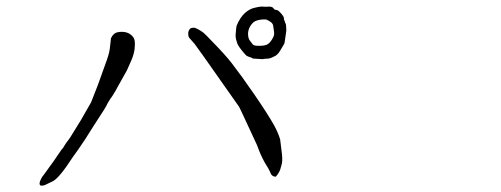

<svg xmlns="http://www.w3.org/2000/svg" viewBox="-20 -633 1540 590"><path d="M794.9 -573.2Q790 -573.2 788.1 -573.2Q768.6 -572.3 758.8 -564.5Q742.2 -548.8 742.2 -528.3Q742.2 -519.5 745.1 -512.7Q746.1 -509.8 754.9 -499Q756.8 -495.1 761.2 -493.7Q765.6 -492.2 774.4 -492.2Q775.4 -492.2 777.3 -492.2Q792 -492.2 800.8 -496.1Q809.6 -501 816.4 -512.7Q822.3 -522.5 822.3 -527.8Q822.3 -533.2 822.3 -534.2Q822.3 -536.1 819.3 -554.7Q818.4 -562.5 805.7 -569.3Q799.8 -572.3 797.9 -573.2Q794.9 -573.2 794.9 -573.2ZM707 -553.7Q717.8 -580.1 733.4 -593.8Q748 -606.4 763.7 -609.4Q784.2 -614.3 791 -612.3Q794.9 -612.3 799.8 -612.3Q816.4 -614.3 820.3 -607.4Q822.3 -605.5 824.2 -603.5Q825.2 -603.5 828.1 -602.5H829.1Q834 -602.5 842.8 -592.8Q852.5 -582 852.5 -577.1V-573.2Q853.5 -571.3 854.5 -569.3Q855.5 -565.4 856.4 -562.5Q859.4 -560.5 859.4 -546.9Q860.4 -543.9 859.4 -535.2Q855.5 -506.8 854.5 -502Q854.5 -499 842.8 -480.5Q835 -466.8 829.1 -463.9V-462.9Q813.5 -454.1 805.7 -453.1Q788.1 -452.1 787.1 -451.2Q785.2 -451.2 772.5 -452.1L756.8 -453.1Q753.9 -456.1 743.2 -459Q737.3 -460.9 734.4 -464.8L727.5 -472.7Q711.9 -491.2 709 -500Q704.1 -513.7 704.1 -522.5Q704.1 -526.4 704.1 -527.3Q706.1 -551.8 707 -553.7ZM770.5 -185.5Q761.7 -204.1 745.1 -240.2Q715.8 -303.7 714.8 -304.7Q660.2 -381.8 605.5 -460Q586.9 -486.3 578.1 -498Q568.4 -508.8 563.5 -514.6Q558.6 -519.5 558.6 -526.4Q557.6 -533.2 560.1 -538.6Q562.5 -543.9 565.4 -545.9Q569.3 -547.9 575.2 -547.9Q580.1 -547.9 588.9 -543Q597.7 -538.1 605.5 -532.2Q613.3 -525.4 628.9 -508.8Q673.8 -462.9 692.4 -438.5Q722.7 -399.4 762.2 -341.8Q801.8 -284.2 822.3 -248Q834 -226.6 840.8 -205.1L846.7 -157.2Q848.6 -134.8 844.7 -125Q841.8 -111.3 836.9 -103Q832 -94.7 828.1 -90.8Q826.2 -88.9 819.3 -91.8Q812.5 -95.7 810.5 -103.5Q806.6 -113.3 793.9 -132.8Q779.3 -159.2 770.5 -185.5ZM342.8 -368.2Q335.9 -354.5 325.2 -337.9Q313.5 -322.3 305.7 -305.7Q304.7 -302.7 269.5 -249Q235.4 -194.3 228.5 -185.5Q223.6 -177.7 205.1 -152.3Q162.1 -85.9 142.6 -76.2Q123 -66.4 118.2 -64.5Q113.3 -62.5 107.4 -62.5Q101.6 -62.5 101.6 -69.3Q101.6 -76.2 110.4 -90.8Q108.4 -86.9 145.5 -138.7Q169.9 -174.8 170.9 -175.8Q172.9 -176.8 172.9 -176.8Q172.9 -176.8 173.8 -178.7Q179.7 -189.5 195.3 -210Q199.2 -215.8 228.5 -263.7L259.8 -318.4Q260.7 -320.3 281.2 -373Q303.7 -434.6 304.7 -438.5Q315.4 -466.8 317.4 -483.4Q318.4 -496.1 320.3 -508.8Q320.3 -515.6 322.3 -517.6Q325.2 -524.4 332 -529.8Q338.9 -535.2 354.5 -535.2Q370.1 -535.2 380.9 -527.3Q391.6 -519.5 393.6 -508.8Q395.5 -498 393.6 -482.4Q391.6 -466.8 384.8 -450.2Q377.9 -433.6 370.1 -417Q358.4 -396.5 342.8 -368.2Z"/></svg>

Font: ToneOZ-Zhuyin-Tsuipita-TC
Style: Regular
Weight: 400
Designer: ÂÆ£ÂøóÂáåJeffrey Xuan(jeffreyx@gmail.com, ToneOZ.com) ÈòøÂù§(cjkFonts)
Foundry: ToneOZ
Version: Version 0.240710